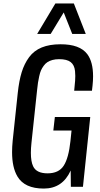

<svg xmlns="http://www.w3.org/2000/svg" viewBox="-20 -1072 574 1102"><path d="M193.4 -877.4 297.9 -1052.2H403.8L472.2 -877.4H394.5L345.7 -1000.5L271 -877.4ZM231.4 10.3Q121.1 10.3 80.1 -59.1Q49.3 -110.8 49.3 -198.7Q49.3 -229 52.7 -263.7L82 -539.1Q89.4 -608.4 104.5 -657.5Q119.6 -706.5 147.2 -743.9Q174.8 -781.2 219.5 -799.6Q264.2 -817.9 326.7 -817.9Q438.5 -818.4 481.4 -760.7Q514.2 -716.3 514.2 -633.8Q514.2 -609.4 511.2 -581.1L507.8 -551.3H405.8L408.2 -577.1Q412.1 -610.4 412.1 -636.2Q412.1 -651.4 410.6 -664.1Q407.2 -698.7 385.7 -715.6Q364.3 -732.4 319.3 -732.4Q298.3 -732.4 281.2 -727.8Q264.2 -723.1 252.2 -715.3Q240.2 -707.5 230.7 -694.3Q221.2 -681.2 215.3 -668Q209.5 -654.8 205.1 -634.5Q200.7 -614.3 198 -597.2Q195.3 -580.1 192.9 -555.2L160.6 -252.4Q157.2 -220.7 157.2 -194.8Q157.2 -145 169.9 -118.2Q188.5 -77.1 252.9 -77.1Q317.4 -77.1 345.7 -121.1Q374 -165 384.3 -262.2L390.6 -322.8H286.1L294.9 -400.4H498L456.1 0H386.7L385.7 -93.3Q338.9 10.3 231.4 10.3Z"/></svg>

Font: Oswald
Style: Regular
Weight: 400
Designer: Vernon Adams
Foundry: Vernon Adams
Version: 3.0; ttfautohint (v0.94.23-7a4d-dirty) -l 8 -r 50 -G 200 -x 